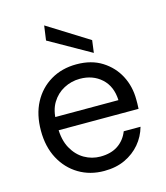

<svg xmlns="http://www.w3.org/2000/svg" viewBox="-111 -818 790 916"><g transform="rotate(-15 284.0 -360.5)"><path d="M291 12Q221 12 166 -21Q111 -54 79.5 -113Q48 -172 48 -251Q48 -331 79 -389.5Q110 -448 165.5 -481Q221 -514 293 -514Q367 -514 419 -481Q471 -448 498.5 -395Q526 -342 526 -278Q526 -268 526 -257Q526 -246 525 -232H111V-297H443Q440 -366 397.5 -404.5Q355 -443 291 -443Q249 -443 212 -423.5Q175 -404 152.5 -367Q130 -330 130 -274V-246Q130 -184 153 -142.5Q176 -101 212.5 -80Q249 -59 291 -59Q344 -59 378.5 -82.5Q413 -106 429 -147H512Q499 -101 469 -65.5Q439 -30 394.5 -9Q350 12 291 12ZM388 -545 183 -661 193 -733 396 -606Z"/></g></svg>

Font: DM Sans 16pt
Style: Regular
Weight: 400
Version: Version 4.004;gftools[0.9.30]